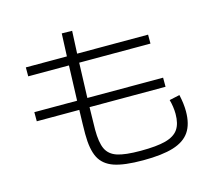

<svg xmlns="http://www.w3.org/2000/svg" viewBox="-110 -901 1159 1052"><g transform="rotate(-15 469.0 -375.5)"><path d="M306.6 -203.1Q306.6 -246.1 309.6 -338.9H68.4V-390.6H311L317.9 -588.9H86.9V-639.6H319.8L325.2 -768.6L383.8 -767.6L377.9 -639.6H780.3V-588.9H376L369.1 -390.6H798.8V-338.9H367.7Q365.2 -244.6 365.2 -211.9Q365.2 -138.7 382.8 -101.6Q400.4 -64.5 444.8 -49.8Q489.3 -35.2 577.1 -35.2Q668 -35.2 718.8 -48.8Q769.5 -62.5 791.5 -94Q813.5 -125.5 813.5 -181.6Q813.5 -201.2 810.3 -222.9Q807.1 -244.6 801.8 -262.7L860.4 -275.4Q872.1 -224.1 872.1 -180.7Q872.1 -107.9 842.5 -64.5Q813 -21 748.8 -1.2Q684.6 18.6 577.1 18.6Q469.7 18.6 412.4 -1.2Q355 -21 330.8 -68.1Q306.6 -115.2 306.6 -203.1Z"/></g></svg>

Font: Pretendard Light
Style: Regular
Weight: 300
Designer: Base glyphs from Inter by Rasmus Andersson; Hangeul glyphs from Noto Sans CJK(Source Han Sans) by Jang Soo-young and Kan
Foundry: Kil Hyung-jin
Version: Version 1.309